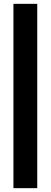

<svg xmlns="http://www.w3.org/2000/svg" viewBox="-20 -770 264 1000"><path d="M174 210H50V-750H174Z"/></svg>

Font: Cabin
Style: Bold
Weight: 700
Designer: Pablo Impallari
Foundry: Pablo Impallari. http://www.impallari.com Igino Marini. http://www.ikern.com
Version: Version 3.001;hotconv 1.0.109;makeotfexe 2.5.65596